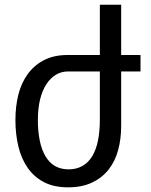

<svg xmlns="http://www.w3.org/2000/svg" viewBox="-20 -780 642 814"><path d="M269 14.2Q209 14.2 167.2 -7.3Q125.5 -28.8 98.1 -67.4Q70.3 -106.9 57.9 -159.2Q45.4 -211.4 45.4 -270.5Q45.4 -329.1 57.6 -377.9Q69.8 -426.8 96.7 -464.8Q123.5 -502.4 165.8 -524.7Q208 -546.9 268.1 -546.9H403.3V-759.8H493.7V-546.9H575.7V-477.1H493.7V-246.6Q493.7 -190.4 480.7 -143.1Q467.8 -95.7 439.9 -60.5Q412.1 -25.4 369.4 -5.6Q326.7 14.2 269 14.2ZM271 -62Q303.7 -62 329.1 -76.2Q354.5 -90.3 371.6 -118.7Q387.7 -146 395.5 -184.6Q403.3 -223.1 403.3 -272.9V-477.1H269Q239.7 -477.1 216.6 -462.9Q193.4 -448.7 176.3 -422.4Q159.2 -396 149.9 -358.4Q140.6 -320.8 140.6 -269.5Q140.6 -223.6 148.4 -184.8Q156.2 -146 172.4 -118.2Q205.1 -62 271 -62Z"/></svg>

Font: Hack
Style: Regular
Weight: 400
Monospace: yes
Designer: Christopher Simpkins
Foundry: Christopher Simpkins
Version: Version 2.019; ttfautohint (v1.4.1) -l 4 -r 80 -G 350 -x 0 -